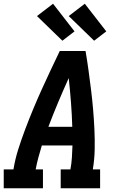

<svg xmlns="http://www.w3.org/2000/svg" viewBox="-24 -1008 644 1028"><path d="M-4 0V-101H48Q57 -156 74 -209.5Q91 -263 111 -316Q131 -369 153 -422Q175 -475 198.5 -527Q222 -579 246.5 -631Q271 -683 296 -735H434Q443 -683 450 -631Q457 -579 463.5 -527Q470 -475 474.5 -422Q479 -369 481.5 -316Q484 -263 483 -209Q482 -155 473 -101H512V0H301V-101H353Q359 -133 361 -165Q363 -197 364 -229H200Q190 -197 181.5 -165Q173 -133 167 -101H206V0ZM235 -329H363Q361 -395 356 -460Q351 -525 344 -590Q315 -526 287.5 -460.5Q260 -395 235 -329ZM480 -790 344 -922 430 -988 545 -840ZM310 -790 174 -922 260 -988 375 -840Z"/></svg>

Font: Iosevka Curly Slab Extended
Style: Bold Italic
Weight: 700
Width: 7
Italic angle: -9°
Monospace: yes
Designer: Belleve Invis
Foundry: Belleve Invis
Version: Version 11.0.0; ttfautohint (v1.8.3)